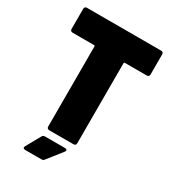

<svg xmlns="http://www.w3.org/2000/svg" viewBox="-206 -806 960 1076"><g transform="rotate(30 273.5 -268.5)"><path d="M514 -700H33C24 -700 18 -694 18 -685V-554C18 -545 24 -539 33 -539H172C176 -539 178 -537 178 -533V-15C178 -6 184 0 193 0H351C360 0 366 -6 366 -15V-533C366 -537 369 -539 372 -539H514C523 -539 529 -545 529 -554V-685C529 -694 523 -700 514 -700ZM132 163H237C245 163 250 161 255 154L329 60C337 50 332 42 320 42H191C183 42 177 44 173 52L121 145C115 156 120 163 132 163Z"/></g></svg>

Font: Barlow Semi Condensed Black
Style: Regular
Weight: 900
Width: 4
Designer: Jeremy Tribby
Foundry: Tribby Type
Version: Version 1.408;PS 001.408;hotconv 1.0.88;makeotf.lib2.5.64775